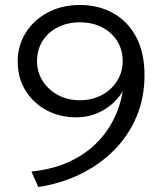

<svg xmlns="http://www.w3.org/2000/svg" viewBox="-20 -735 664 770"><path d="M133.5 15 106 -47Q191 -56 255.2 -85.2Q319.5 -114.5 364.5 -158.8Q409.5 -203 436.2 -257Q463 -311 472 -368.5Q443 -321 393.8 -292.8Q344.5 -264.5 285 -264.5Q219.5 -264.5 166.5 -293Q113.5 -321.5 82.2 -372Q51 -422.5 51 -488Q51 -552.5 83.2 -603.8Q115.5 -655 171.8 -685Q228 -715 300.5 -715Q375.5 -715 434 -682.2Q492.5 -649.5 526 -586.8Q559.5 -524 559.5 -433.5Q559.5 -343.5 527.8 -267.8Q496 -192 438.2 -133.5Q380.5 -75 303 -37Q225.5 1 133.5 15ZM300.5 -333Q349 -333 387.8 -353.5Q426.5 -374 449.2 -409.8Q472 -445.5 472 -489.5Q472 -535.5 450 -570.5Q428 -605.5 389.2 -625.5Q350.5 -645.5 300.5 -645.5Q250.5 -645.5 211.5 -625.5Q172.5 -605.5 150.5 -570.5Q128.5 -535.5 128.5 -489.5Q128.5 -445.5 151.5 -409.8Q174.5 -374 213.2 -353.5Q252 -333 300.5 -333Z"/></svg>

Font: Geologica Roman ExtraLight
Style: Regular
Weight: 250
Designer: Sindre Bremnes, Frode Helland
Foundry: Monokrom Skriftforlag AS
Version: Version 1.010;gftools[0.9.28]